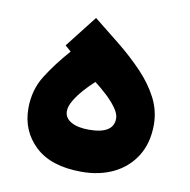

<svg xmlns="http://www.w3.org/2000/svg" viewBox="-63 -565 617 625"><g transform="rotate(10 245.5 -252.5)"><path d="M143.1 -381.3 123.5 -398.4 205.6 -503.4Q249.5 -468.8 293 -433.6Q336.4 -398.4 372.3 -360.8Q408.2 -323.2 429.7 -281.7Q451.2 -240.2 451.2 -193.4Q451.2 -133.8 424.8 -90.8Q398.4 -47.9 352.1 -24.9Q305.7 -2 245.6 -2Q144.5 -2 92 -51.5Q39.6 -101.1 39.6 -175.8Q39.6 -236.8 69.6 -284.4Q99.6 -332 143.1 -381.3ZM326.7 -192.4Q326.7 -208 312.7 -227.3Q298.8 -246.6 278.6 -265.1Q258.3 -283.7 239.7 -297.9Q222.7 -282.7 205.3 -263.2Q188 -243.7 176.3 -224.1Q164.6 -204.6 164.6 -188.5Q164.6 -166 186.3 -153.6Q208 -141.1 245.1 -141.1Q326.7 -141.1 326.7 -192.4Z"/></g></svg>

Font: Vazirmatn RD ExtraBold
Style: Regular
Weight: 800
Designer: Saber Rastikerdar
Foundry: Saber Rastikerdar
Version: Version 32.102